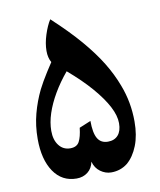

<svg xmlns="http://www.w3.org/2000/svg" viewBox="-74 -692 628 753"><g transform="rotate(-10 239.5 -315.5)"><path d="M171 1Q113 1 80 -47.5Q47 -96 47 -178Q47 -231 59.5 -278Q72 -325 93 -368Q100 -382 109 -397.5Q118 -413 129 -430.5Q140 -448 152 -466Q141 -485 141 -512Q141 -542 152 -576Q163 -610 177 -632Q243 -571 287 -519.5Q331 -468 359.5 -421.5Q388 -375 406 -327Q433 -257 433 -180Q433 -125 417 -84.5Q401 -44 374 -21Q346 1 309 1Q286 1 266 -13.5Q246 -28 239 -54Q234 -28 215.5 -13.5Q197 1 171 1ZM167 -120Q193 -120 203 -138.5Q213 -157 217 -193L263 -212Q263 -164 276 -142Q289 -120 317 -120Q343 -120 357.5 -136.5Q372 -153 372 -184Q372 -214 353 -250.5Q334 -287 297 -330Q260 -373 205 -420Q174 -383 151.5 -344.5Q129 -306 117 -269.5Q105 -233 105 -200Q105 -164 122 -142Q139 -120 167 -120Z"/></g></svg>

Font: Noto Naskh Arabic
Style: Regular
Weight: 400
Designer: Monotype Design Team, David Williams, Mohamad Dakak and Nizar Qandah
Foundry: Monotype Imaging Inc.
Version: Version 2.013